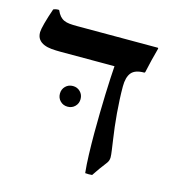

<svg xmlns="http://www.w3.org/2000/svg" viewBox="-90 -631 655 719"><g transform="rotate(15 238.0 -272.0)"><path d="M419.9 -411.1Q384.8 -411.1 370.6 -393.6Q356.4 -376 356.4 -340.3Q356.4 -315.4 357.7 -289.3Q358.9 -263.2 361.1 -237.3Q363.3 -211.4 366.2 -186.3Q369.1 -161.1 372.6 -138.7Q375.5 -118.7 378.2 -99.4Q380.9 -80.1 380.9 -71.8Q380.9 -58.1 372.1 -47.4Q361.3 -33.7 350.8 -19Q340.3 -4.4 331.1 9.8Q317.4 11.2 304.2 9.8Q300.8 -21.5 299.6 -61.3Q298.3 -101.1 298.3 -145Q298.3 -183.1 299.1 -221.7Q299.8 -260.3 301 -294.9Q302.2 -329.6 303.7 -358.2Q305.2 -386.7 306.6 -405.3H96.7Q79.1 -405.3 62.5 -406.7Q45.9 -408.2 33 -413.6Q20 -418.9 12.2 -429.2Q4.4 -439.5 4.4 -456.5Q4.4 -460.9 6.1 -470.2Q7.8 -479.5 11.2 -491.9Q14.6 -504.4 19.3 -519.8Q23.9 -535.2 29.8 -551.3Q34.7 -553.7 40.5 -554.7Q46.4 -555.7 51.8 -555.2Q58.1 -541 65.2 -533Q72.3 -524.9 81.5 -520.8Q90.8 -516.6 103 -515.4Q115.2 -514.2 131.8 -514.2H444.8Q447.8 -514.2 447.3 -510.7Q439.9 -483.9 434.6 -461.9Q429.2 -439.9 423.8 -414.6Q423.3 -411.1 419.9 -411.1ZM135.7 -253.4Q135.7 -270.5 147.2 -282Q158.7 -293.5 175.8 -293.5Q192.9 -293.5 204.3 -282Q215.8 -270.5 215.8 -253.4Q215.8 -236.3 204.3 -224.9Q192.9 -213.4 175.8 -213.4Q158.7 -213.4 147.2 -224.9Q135.7 -236.3 135.7 -253.4Z"/></g></svg>

Font: Federov2
Style: Regular
Weight: 400
Designer: Olexa M. Volochay | Cyreal.org
Foundry: Olexa M. Volochay | Cyreal.org
Version: Version 1.000